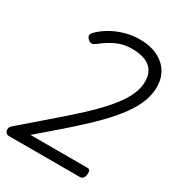

<svg xmlns="http://www.w3.org/2000/svg" viewBox="-231 -1160 1206 1306"><g transform="rotate(30 372.0 -507.5)"><path d="M37 0Q24 0 15 -11Q6 -22 6.5 -37Q7 -52 20 -64L288 -296Q352 -352 404.5 -400.5Q457 -449 497.5 -492Q538 -535 568 -574Q598 -613 617.5 -648.5Q637 -684 646.5 -717.5Q656 -751 656 -783Q656 -835 634 -868Q612 -901 570.5 -917Q529 -933 470 -933Q402 -933 348.5 -908Q295 -883 241 -840Q222 -826 209 -826Q196 -826 180 -842Q165 -858 168 -870.5Q171 -883 188 -899Q220 -930 266 -956.5Q312 -983 368 -999Q424 -1015 485 -1015Q540 -1015 587 -1000.5Q634 -986 669.5 -957Q705 -928 724.5 -886.5Q744 -845 744 -791Q744 -751 733.5 -711Q723 -671 701.5 -629.5Q680 -588 647 -543.5Q614 -499 569 -450.5Q524 -402 466.5 -348Q409 -294 339 -233L162 -80H609Q621 -80 626.5 -73.5Q632 -67 632 -52Q632 -28 622.5 -14Q613 0 597 0Z"/></g></svg>

Font: Playwrite ZA
Style: Regular
Weight: 400
Designer: Veronika Burian, José Scaglione
Foundry: TypeTogether
Version: Version 1.002